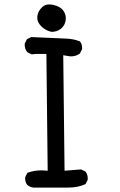

<svg xmlns="http://www.w3.org/2000/svg" viewBox="-20 -849 540 867"><path d="M130.9 -2Q115.2 -3.9 103.5 -13.7Q91.8 -27.3 93.8 -48.8L103.5 -68.4Q144.5 -84 195.3 -78.1L189.5 -605.5H140.6L123 -603.5L103.5 -613.3Q89.8 -628.9 91.8 -652.3L101.6 -671.9L121.1 -681.6Q242.2 -675.8 276.9 -674.8Q311.5 -673.8 340.8 -662.1Q352.5 -648.4 350.6 -627L340.8 -607.4Q321.3 -592.8 295.9 -594.7L265.6 -599.6L271.5 -78.1L346.7 -84L366.2 -74.2Q377.9 -58.6 376 -37.1L366.2 -17.6Q331.1 -2 290 -2ZM212.9 -705.1Q185.5 -710.9 166 -730.5Q146.5 -750 148.4 -773.4Q150.4 -796.9 168.9 -815.4Q187.5 -834 219.7 -827.1Q252 -820.3 266.1 -800.8Q280.3 -781.2 276.4 -756.8Q272.5 -732.4 254.4 -718.8Q236.3 -705.1 212.9 -705.1Z"/></svg>

Font: NaikaiFont
Style: Regular
Weight: 400
Version: Version 1.67